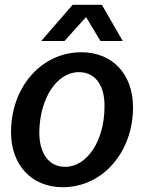

<svg xmlns="http://www.w3.org/2000/svg" viewBox="-20 -769 601 801"><path d="M242 12C408 12 535 -134 535 -322C535 -459 449 -551 320 -551C150 -551 26 -403 26 -218C26 -80 112 12 242 12ZM252 -73C184 -73 143 -129 144 -219C146 -357 216 -468 309 -468C378 -468 418 -412 416 -322C415 -179 342 -73 252 -73ZM152 -598H249L339 -698L399 -598H492L405 -749H283Z"/></svg>

Font: Ronzino Medium
Style: Italic
Weight: 500
Italic angle: -7.99998°
Designer: Nunzio Mazzaferro
Foundry: Collletttivo
Version: Version 1.000;Glyphs 3.3 (3337)